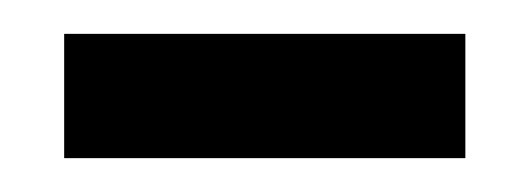

<svg xmlns="http://www.w3.org/2000/svg" viewBox="-20 -359 316 114"><path d="M256.3 -265.1H18.1V-338.9H256.3Z"/></svg>

Font: MAUL
Style: Regular
Weight: 400
Designer: MAUL
Version: Version 1.0; 2020; ttfautohint (v1.8.3)